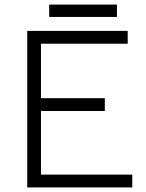

<svg xmlns="http://www.w3.org/2000/svg" viewBox="-20 -819 639 839"><path d="M99 -684H538V-628H159V-390H438V-334H159V-56H558V0H99ZM195 -799H491V-745H195Z"/></svg>

Font: Bellota Text
Style: Regular
Weight: 400
Designer: Kemie Guaida
Foundry: Kemie Guaida
Version: Version 4.001